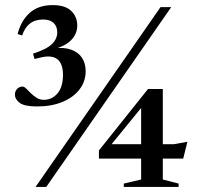

<svg xmlns="http://www.w3.org/2000/svg" viewBox="-20 -733 784 753"><path d="M119.5 0 609.5 -705H651.5L161.5 0ZM125.5 -315.5Q75.5 -315.5 57 -329.8Q38.5 -344 38.5 -362Q38.5 -375 47 -384.2Q55.5 -393.5 68.5 -393.5Q74.5 -393.5 82.8 -385.5Q91 -377.5 101.2 -367.2Q111.5 -357 124.2 -349.2Q137 -341.5 151.5 -341.5Q184 -341.5 205.5 -366.8Q227 -392 227 -440Q227 -468.5 217.2 -486.2Q207.5 -504 187 -509.5Q166.5 -515 133 -506L115.5 -501.5L109.5 -522.5Q163 -540 183.8 -560.2Q204.5 -580.5 204.5 -606Q204.5 -629.5 190.2 -643Q176 -656.5 149.5 -656.5Q118 -656.5 97.5 -640.8Q77 -625 67 -594L49 -599.5Q62.5 -652 96.5 -682.5Q130.5 -713 186.5 -713Q236 -713 259.5 -690Q283 -667 283 -632.5Q283 -601.5 259.8 -576.5Q236.5 -551.5 187 -539.5L188.5 -543.5Q231 -548.5 259.2 -538.2Q287.5 -528 301.8 -506Q316 -484 316 -454Q316 -414 292.2 -382.8Q268.5 -351.5 225.5 -333.5Q182.5 -315.5 125.5 -315.5ZM533.5 -334.5 559.5 -341.5 398 -143.5 397 -167.5H662L715 -177L698.5 -111H368V-143L560.5 -384H618.5V-29L680.5 -13V0H465.5V-13L533.5 -29Z"/></svg>

Font: Newsreader 60pt Medium
Style: Regular
Weight: 500
Designer: Hugues Gentile
Foundry: Production Type
Version: Version 1.003